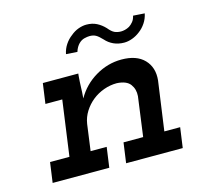

<svg xmlns="http://www.w3.org/2000/svg" viewBox="-85 -636 751 727"><g transform="rotate(-15 290.0 -273.0)"><path d="M334 -79 323 0H545L556 -79H494L521 -272Q526 -322 496 -353Q466 -384 407 -384Q353 -384 305 -355.5Q257 -327 230 -279Q232 -303 232.5 -322.5Q233 -342 235 -366L236 -375H97L86 -296H152L122 -79H46L35 0H257L268 -79H205L219 -182Q223 -208 237 -230Q251 -252 271 -268Q291 -284 316 -293Q341 -302 367 -302Q405 -300 419.5 -280.5Q434 -261 432 -234L411 -79ZM362 -475Q375 -460 393.5 -451.5Q412 -443 435 -443Q450 -443 466.5 -449Q483 -455 497 -466Q512 -477 523 -493.5Q534 -510 538 -530Q523 -531 515.5 -531.5Q508 -532 493 -533Q490 -519 482.5 -510Q475 -501 467 -496Q458 -491 449.5 -489Q441 -487 434 -487Q420 -487 409 -492Q398 -497 385 -513Q371 -528 353.5 -537Q336 -546 313 -546Q298 -546 281.5 -540Q265 -534 251 -522Q236 -511 225 -494.5Q214 -478 210 -458Q221 -457 232 -456.5Q243 -456 254 -455Q257 -465 261.5 -472.5Q266 -480 271 -485Q281 -495 293 -498Q305 -501 314 -501Q328 -501 338 -495.5Q348 -490 362 -475Z"/></g></svg>

Font: Josefin Slab Thin
Style: Bold Italic
Weight: 700
Italic angle: -12°
Version: Version 2.000